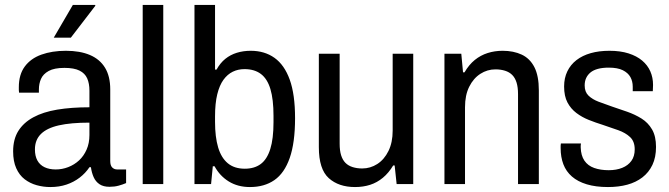

<svg xmlns="http://www.w3.org/2000/svg" viewBox="-20 -743 2702 775"><path d="M183 12Q155 12 128 4.5Q101 -3 79.5 -19.5Q58 -36 45.5 -64Q33 -92 33 -132Q33 -181 54 -214.5Q75 -248 114.5 -269.5Q154 -291 211 -300.5Q268 -310 341 -310V-377Q341 -406 332 -426.5Q323 -447 301 -458Q279 -469 240 -469Q199 -469 176.5 -456.5Q154 -444 145.5 -424.5Q137 -405 137 -382V-369H57Q56 -374 56 -379Q56 -384 56 -391Q56 -442 80 -474.5Q104 -507 147 -522.5Q190 -538 246 -538Q303 -538 343 -521Q383 -504 404 -469.5Q425 -435 425 -382V-93Q425 -75 433 -67Q441 -59 453 -59H489V-4Q475 2 458.5 6.5Q442 11 422 11Q397 11 381.5 0.5Q366 -10 358 -28Q350 -46 347 -68H341Q325 -44 301.5 -26Q278 -8 248.5 2Q219 12 183 12ZM205 -59Q231 -59 255.5 -68.5Q280 -78 299 -95.5Q318 -113 329.5 -139Q341 -165 341 -198V-248Q266 -248 217.5 -237Q169 -226 145 -202Q121 -178 121 -140Q121 -113 131 -95Q141 -77 160 -68Q179 -59 205 -59ZM197 -591 274 -723H364L365 -720L266 -591Z M556 0V-723H639V0Z M989 12Q940 12 903.5 -10.5Q867 -33 846 -72H839L832 0H765V-723H848V-462H854Q869 -489 889.5 -505.5Q910 -522 936 -530Q962 -538 992 -538Q1048 -538 1088 -509.5Q1128 -481 1149.5 -421.5Q1171 -362 1171 -266Q1171 -167 1149.5 -105.5Q1128 -44 1087.5 -16Q1047 12 989 12ZM968 -62Q1007 -62 1032.5 -81Q1058 -100 1071 -141.5Q1084 -183 1084 -250V-275Q1084 -342 1071.5 -383.5Q1059 -425 1033 -444.5Q1007 -464 967 -464Q941 -464 919.5 -453.5Q898 -443 882 -421Q866 -399 857 -362.5Q848 -326 848 -273V-251Q848 -190 860.5 -148Q873 -106 899.5 -84Q926 -62 968 -62Z M1413 12Q1347 12 1307 -24Q1267 -60 1267 -149V-526H1351V-163Q1351 -135 1357 -116Q1363 -97 1374.5 -85.5Q1386 -74 1403.5 -68.5Q1421 -63 1442 -63Q1475 -63 1503 -81Q1531 -99 1548 -133.5Q1565 -168 1565 -216V-526H1648V0H1581L1573 -75H1567Q1549 -45 1525.5 -25.5Q1502 -6 1474 3Q1446 12 1413 12Z M1774 0V-526H1842L1849 -451H1855Q1873 -482 1896.5 -501Q1920 -520 1948.5 -529Q1977 -538 2009 -538Q2053 -538 2086 -522.5Q2119 -507 2137 -472Q2155 -437 2155 -378V0H2071V-363Q2071 -391 2065 -410Q2059 -429 2047.5 -440.5Q2036 -452 2018.5 -457.5Q2001 -463 1980 -463Q1947 -463 1919 -445Q1891 -427 1874 -393Q1857 -359 1857 -310V0Z M2434 12Q2385 12 2348.5 1Q2312 -10 2288.5 -30.5Q2265 -51 2254 -80Q2243 -109 2243 -145Q2243 -150 2243 -155Q2243 -160 2244 -164H2325Q2324 -159 2324 -155Q2324 -151 2324 -148Q2325 -115 2339 -94.5Q2353 -74 2378.5 -65Q2404 -56 2437 -56Q2468 -56 2491.5 -65.5Q2515 -75 2528.5 -93.5Q2542 -112 2542 -140Q2542 -172 2523.5 -189.5Q2505 -207 2475.5 -217.5Q2446 -228 2413 -239Q2384 -248 2356.5 -259Q2329 -270 2306.5 -287Q2284 -304 2270.5 -329.5Q2257 -355 2257 -394Q2257 -428 2270 -455Q2283 -482 2307 -500.5Q2331 -519 2364.5 -528.5Q2398 -538 2440 -538Q2484 -538 2517 -527.5Q2550 -517 2572 -498.5Q2594 -480 2605 -455Q2616 -430 2616 -400Q2616 -394 2615.5 -387Q2615 -380 2615 -375H2534V-393Q2534 -415 2524.5 -432Q2515 -449 2494 -459.5Q2473 -470 2437 -470Q2412 -470 2393.5 -465Q2375 -460 2363.5 -450.5Q2352 -441 2346 -428Q2340 -415 2340 -398Q2340 -372 2355.5 -357Q2371 -342 2396 -332.5Q2421 -323 2450 -313Q2480 -303 2511.5 -292Q2543 -281 2569.5 -264.5Q2596 -248 2612 -220.5Q2628 -193 2628 -150Q2628 -108 2613.5 -77.5Q2599 -47 2573 -27Q2547 -7 2512 2.5Q2477 12 2434 12Z"/></svg>

Font: Archivo SemiCondensed
Style: Regular
Weight: 400
Width: 4
Designer: Hector Gatti
Foundry: Omnibus-Type
Version: Version 2.001